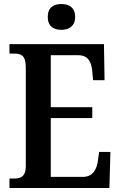

<svg xmlns="http://www.w3.org/2000/svg" viewBox="-20 -933 598 953"><path d="M285 -785C322 -785 353 -803 353 -849C353 -896 322 -913 285 -913C246 -913 217 -896 217 -849C217 -803 246 -785 285 -785ZM27 0H523L528 -179H472L466 -135C460 -91 440 -55 391 -55H232V-347H438V-401H232V-659H368C417 -659 434 -626 438 -579L442 -535H499L496 -714H27V-667H52C82 -667 108 -659 108 -601V-108C108 -60 86 -47 53 -47H27Z"/></svg>

Font: Noto Serif Sinhala Condensed SemiBold
Style: Regular
Weight: 600
Width: 3
Designer: Jelle Bosma - Monotype Design Team
Foundry: Monotype Imaging Inc.
Version: Version 2.007